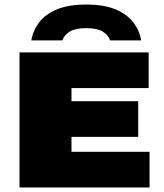

<svg xmlns="http://www.w3.org/2000/svg" viewBox="-20 -826 723 846"><path d="M66 0V-595H635V-438H295V-157H639V0ZM179 -223V-380H589V-223ZM118 -648Q125.5 -692 152.8 -727.8Q180 -763.5 231 -784.8Q282 -806 360 -806Q438 -806 488.8 -784.8Q539.5 -763.5 567 -727.8Q594.5 -692 602 -648H465Q457.5 -671.5 432.8 -686.8Q408 -702 360 -702Q312 -702 287.2 -686.8Q262.5 -671.5 255 -648Z"/></svg>

Font: Encode Sans SC Expanded Black
Style: Regular
Weight: 900
Width: 7
Designer: Multiple Designers
Foundry: Impallari Type
Version: Version 3.002